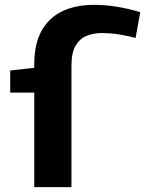

<svg xmlns="http://www.w3.org/2000/svg" viewBox="-20 -770 597 790"><path d="M274 -500V0H121V-389H22V-480L121 -491V-505Q121 -591 152 -645Q183 -699 238 -724.5Q293 -750 366 -750Q416 -750 463 -742Q510 -734 557 -720L538 -614Q508 -622 471.5 -628Q435 -634 399 -634Q365 -634 336.5 -622.5Q308 -611 291 -582Q274 -553 274 -500Z"/></svg>

Font: Georama Extended SemiBold
Style: Regular
Weight: 600
Width: 7
Designer: Jean-Baptiste Levee
Foundry: Production Type
Version: Version 1.000